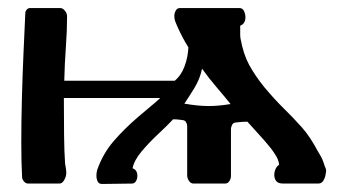

<svg xmlns="http://www.w3.org/2000/svg" viewBox="-20 -457 865 478"><path d="M685 0Q670 0 665.5 -9.5Q661 -19 664 -30.5Q667 -42 675 -47Q674 -54 671.5 -60.5Q669 -67 664 -74Q656 -87 637.5 -108Q619 -129 596 -154Q585 -154 576 -153Q567 -152 567 -152Q561 -152 558 -146.5Q555 -141 555 -135V-19Q555 -12 551 -6Q547 0 540 0H462Q455 0 450.5 -6.5Q446 -13 446 -21V-142Q446 -148 443 -153Q440 -158 434 -158Q434 -158 427 -159Q420 -160 411 -160Q396 -144 373.5 -123Q351 -102 332.5 -80Q314 -58 310 -38Q322 -34 322 -19Q322 -12 318.5 -6Q315 0 308 0L234 1Q226 1 223 -5.5Q220 -12 220 -20Q220 -27 222 -34Q236 -74 262 -104.5Q288 -135 324 -166Q339 -179 352.5 -190Q366 -201 379 -213H139Q139 -165 139.5 -122Q140 -79 142 -50Q143 -44 144 -38Q145 -32 145 -26Q145 -18 140 -9Q135 0 128 0H50Q44 0 39.5 -5.5Q35 -11 35 -16Q34 -34 33.5 -55.5Q33 -77 33 -102Q33 -153 34.5 -211Q36 -269 38.5 -325Q41 -381 43 -424Q43 -429 46.5 -433Q50 -437 55 -437H130Q136 -437 141.5 -430.5Q147 -424 147 -416Q147 -381 144 -340Q141 -299 140 -256H415Q431 -269 439.5 -292Q448 -315 449 -339Q434 -363 422 -390Q419 -397 416.5 -403Q414 -409 414 -417Q414 -424 417.5 -430.5Q421 -437 428 -437H576Q584 -437 587.5 -429.5Q591 -422 591 -414Q591 -398 578 -393Q578 -393 578 -389.5Q578 -386 578 -381Q578 -376 578 -370.5Q578 -365 579 -360Q586 -322 600 -296Q614 -270 638 -240Q664 -209 687 -186.5Q710 -164 731 -140.5Q752 -117 771 -81Q776 -73 779.5 -66.5Q783 -60 786 -51Q788 -44 790.5 -38.5Q793 -33 791 -25Q790 -16 785.5 -8Q781 0 772 0ZM483 -286Q478 -261 464 -238Q450 -215 439 -199Q473 -193 500 -193Q524 -193 554 -198Q538 -218 519.5 -239.5Q501 -261 483 -286Z"/></svg>

Font: Triodion
Style: Regular
Weight: 400
Version: Version 1.201; ttfautohint (v1.8.4.7-5d5b)